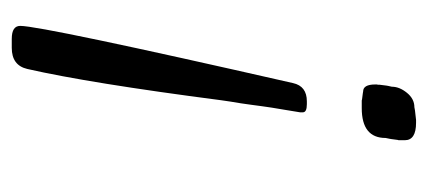

<svg xmlns="http://www.w3.org/2000/svg" viewBox="-224 -522 741 333"><g transform="rotate(-90 146.5 -355.5)"><path d="M230 -705.6H245.6Q268.1 -705.6 268.1 -690.9Q268.1 -653.8 168.9 -217.8Q163.6 -193.8 137.2 -193.8H132.3Q118.2 -193.8 118.2 -200.7V-205.6Q118.2 -207 122.6 -232.4Q127 -257.8 128.7 -271.2Q130.4 -284.7 131.3 -290.5Q132.3 -296.4 133.8 -308.1L136.7 -325.7Q137.7 -331.5 139.2 -342.8Q168.9 -571.3 193.4 -678.7Q199.7 -705.6 230 -705.6ZM100.1 -4.4Q69.8 -4.4 69.8 -23.9V-34.7L70.3 -36.1L71.8 -47.4Q72.3 -49.3 72.3 -50.3L73.7 -57.1Q73.7 -98.6 125.5 -98.6H138.7L140.6 -98.1L151.4 -96.7Q152.8 -96.2 154.3 -96.2Q166.5 -96.2 166.5 -75.2V-72.3L166 -70.3Q166 -68.8 166 -67.4L164.6 -56.2Q164.1 -54.2 164.1 -53.2L162.6 -46.4Q162.6 -33.2 152.1 -20.3Q141.6 -7.3 127 -7.3Q123 -6.3 121.6 -6.3L105 -4.4Z"/></g></svg>

Font: Averia Sans Libre Light
Style: Italic
Weight: 300
Italic angle: -8.5°
Version: Version 1.002